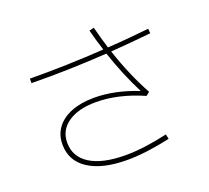

<svg xmlns="http://www.w3.org/2000/svg" viewBox="-137 -968 1274 1170"><g transform="rotate(-20 500.0 -382.5)"><path d="M500 31Q338 31 248 -27.5Q158 -86 158 -193Q158 -255 192 -300.5Q226 -346 288.5 -370.5Q351 -395 436 -395Q570 -395 718 -336Q651 -467 599 -622Q477 -614 354 -610.5Q231 -607 109 -609V-638Q229 -637 349.5 -640.5Q470 -644 590 -652Q568 -718 550 -789L581 -796Q600 -722 621 -654Q689 -658 756.5 -664Q824 -670 890 -677L893 -647Q828 -640 762.5 -634.5Q697 -629 631 -624Q686 -457 764 -314L741 -296Q581 -366 437 -366Q322 -366 255.5 -319.5Q189 -273 189 -193Q189 -101 269.5 -50.5Q350 0 500 0Q617 0 771 -35L778 -4Q700 13 630 22Q560 31 500 31Z"/></g></svg>

Font: Murecho ExtraLight
Style: Regular
Weight: 200
Designer: Neil Summerour
Foundry: Positype
Version: Version 1.010; ttfautohint (v1.8.3)